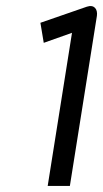

<svg xmlns="http://www.w3.org/2000/svg" viewBox="-20 -612 339 632"><path d="M113 -537 124 -471 217 -504 137 0H210L299 -560C302 -582 290 -598 266 -590Z"/></svg>

Font: Charger Pro
Style: Obl
Weight: 400
Designer: Jasper
Foundry: Cannot Into Space Fonts
Version: Version 1.09